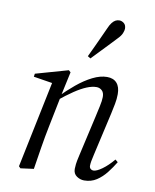

<svg xmlns="http://www.w3.org/2000/svg" viewBox="-83 -788 695 863"><g transform="rotate(10 264.5 -356.0)"><path d="M69 8 61 0 144 -401 157 -392 57 -408 59 -422 207 -464 216 -456 192 -345 191 -339 163 -200Q153 -151 145 -101Q137 -51 129 0ZM360 12Q342 12 326 1Q310 -10 310 -32Q310 -41 311.5 -54Q313 -67 319 -93L361 -278Q366 -301 372 -328Q378 -355 378 -372Q378 -392 367.5 -401.5Q357 -411 343 -411Q323 -411 298.5 -401Q274 -391 243.5 -370.5Q213 -350 175 -319L173 -338H179Q211 -371 246 -400Q281 -429 316 -446.5Q351 -464 382 -464Q411 -464 426.5 -446.5Q442 -429 442 -396Q442 -374 437.5 -351Q433 -328 428 -305L383 -107Q379 -91 377 -78.5Q375 -66 375 -58Q375 -49 380.5 -44Q386 -39 393 -39Q408 -39 433 -57Q458 -75 483 -105L495 -95Q480 -70 460.5 -45Q441 -20 416.5 -4Q392 12 360 12ZM280 -541Q291 -564 301.5 -586.5Q312 -609 322.5 -632Q333 -655 343 -677Q351 -696 359 -706Q367 -716 375 -720Q383 -724 392 -724Q403 -724 413 -716Q423 -708 423 -691Q423 -684 418 -671Q413 -658 397 -642Q380 -624 362.5 -605.5Q345 -587 328 -569.5Q311 -552 293 -533Z"/></g></svg>

Font: Source Serif 4 60pt
Style: Italic
Weight: 400
Italic angle: -12°
Version: Version 4.004;hotconv 1.0.116;makeotfexe 2.5.65601